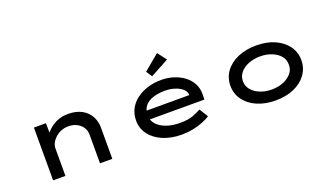

<svg xmlns="http://www.w3.org/2000/svg" viewBox="-74 -1290 3068 1801"><g transform="rotate(-20 1460.0 -389.5)"><path d="M216 0V-527H336L338 -379L297 -374Q318 -414 354 -451.5Q390 -489 441.5 -513.5Q493 -538 558 -538Q640 -538 695.5 -507.5Q751 -477 779 -425.5Q807 -374 807 -311V0H684V-287Q684 -329 662 -361Q640 -393 604 -410.5Q568 -428 523 -428Q482 -428 448 -413.5Q414 -399 389.5 -376Q365 -353 352 -326.5Q339 -300 339 -275V0H278Q247 0 231.5 0Q216 0 216 0Z M1500 10Q1394 10 1312 -25Q1230 -60 1184.5 -121Q1139 -182 1139 -259Q1139 -325 1166.5 -376.5Q1194 -428 1242.5 -464Q1291 -500 1354.5 -519.5Q1418 -539 1488 -539Q1555 -539 1614 -520Q1673 -501 1717.5 -466.5Q1762 -432 1786.5 -384.5Q1811 -337 1810 -279L1809 -227H1242L1219 -315H1706L1690 -303V-325Q1685 -357 1655.5 -381Q1626 -405 1582 -418.5Q1538 -432 1488 -432Q1425 -432 1372.5 -416Q1320 -400 1289 -364Q1258 -328 1258 -268Q1258 -218 1291.5 -180Q1325 -142 1384.5 -120.5Q1444 -99 1523 -99Q1602 -99 1653 -118.5Q1704 -138 1733 -155L1787 -68Q1754 -47 1708.5 -29Q1663 -11 1609.5 -0.5Q1556 10 1500 10ZM1423 -600 1384 -659 1540 -789 1608 -700Z M2437 10Q2333 10 2252.5 -25Q2172 -60 2127 -122.5Q2082 -185 2082 -264Q2082 -344 2127 -406Q2172 -468 2252.5 -503Q2333 -538 2437 -538Q2541 -538 2620.5 -503Q2700 -468 2745 -406Q2790 -344 2790 -264Q2790 -185 2745 -122.5Q2700 -60 2620.5 -25Q2541 10 2437 10ZM2437 -99Q2501 -99 2553 -120.5Q2605 -142 2636 -179Q2667 -216 2665 -264Q2667 -313 2636 -350Q2605 -387 2553 -408Q2501 -429 2437 -429Q2373 -429 2320.5 -408Q2268 -387 2237.5 -350Q2207 -313 2207 -264Q2207 -216 2237.5 -179Q2268 -142 2320.5 -120.5Q2373 -99 2437 -99Z"/></g></svg>

Font: Lexend Zetta Medium
Style: Regular
Weight: 500
Designer: Bonnie Shaver-Troup, Thomas Jockin
Foundry: Lexend
Version: Version 1.007